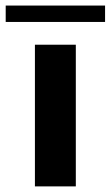

<svg xmlns="http://www.w3.org/2000/svg" viewBox="-71 -664 394 684"><path d="M53.4 0V-504.7H199.1V0ZM-50.7 -585.8V-644.2H303.3V-585.8Z"/></svg>

Font: Russolo 10pt ExtraLight
Style: Regular
Weight: 200
Designer: Micah Stupak-Hahn
Version: Version 1.000